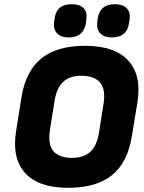

<svg xmlns="http://www.w3.org/2000/svg" viewBox="-20 -886 689 918"><path d="M306 12Q164 12 100 -59Q36 -130 57 -260L82 -417Q102 -545 177 -606Q252 -667 387 -667Q528 -667 593 -596.5Q658 -526 637 -396L611 -238Q591 -110 516 -49Q441 12 306 12ZM323 -131Q380 -131 411.5 -160Q443 -189 453 -250L475 -389Q486 -457 459.5 -490Q433 -523 370 -524Q314 -524 282.5 -495Q251 -466 241 -405L219 -266Q208 -198 234 -165Q260 -132 323 -131ZM514 -707Q479 -707 460 -726Q441 -745 445 -777L447 -796Q452 -831 472.5 -848.5Q493 -866 529 -866Q566 -866 585 -847.5Q604 -829 600 -796L597 -777Q593 -743 572.5 -725Q552 -707 514 -707ZM309 -707Q272 -707 253.5 -726Q235 -745 238 -777L241 -796Q245 -831 265.5 -848.5Q286 -866 323 -866Q360 -866 379 -847.5Q398 -829 393 -796L391 -777Q386 -743 365.5 -725Q345 -707 309 -707Z"/></svg>

Font: Sofia Sans Black
Style: Italic
Weight: 900
Italic angle: -9°
Version: Version 4.100-B